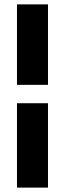

<svg xmlns="http://www.w3.org/2000/svg" viewBox="-20 -731 296 883"><path d="M58.1 131.8V-256.3H200.7V131.8ZM200.7 -340.8H58.1V-710.9H200.7Z"/></svg>

Font: TypoPRO Roboto
Style: Regular
Weight: 900
Designer: Google
Version: Version 2.136; 2016